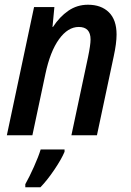

<svg xmlns="http://www.w3.org/2000/svg" viewBox="-20 -571 552 812"><path d="M124 -541H210L202 -457H204Q232 -500 269 -525.5Q306 -551 352 -551Q408 -551 440.5 -519Q473 -487 473 -425Q473 -388 461 -333L390 1H282L352 -328Q363 -381 363 -404Q363 -457 313 -457Q267 -457 229.5 -405Q192 -353 172 -258L117 1H9ZM87 208Q104 178 123.5 134.5Q143 91 152 61H253V71Q240 102 210 146.5Q180 191 151 221H87Z"/></svg>

Font: Noto Sans UI NarrowMedium
Style: Italic
Weight: 500
Width: 4
Italic angle: -12°
Designer: Monotype Design Team
Foundry: Monotype Imaging Inc.
Version: Version 1.001